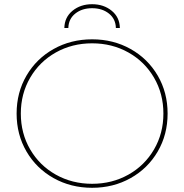

<svg xmlns="http://www.w3.org/2000/svg" viewBox="-20 -890 876 913"><path d="M59 -350Q59 -450 106 -530.5Q153 -611 235 -657Q317 -703 418 -703Q519 -703 601 -657Q683 -611 730 -530.5Q777 -450 777 -350Q777 -250 730 -169.5Q683 -89 601 -43Q519 3 418 3Q317 3 235 -43Q153 -89 106 -169.5Q59 -250 59 -350ZM757 -350Q757 -444 712.5 -520.5Q668 -597 590.5 -640.5Q513 -684 418 -684Q323 -684 245.5 -640.5Q168 -597 123.5 -520.5Q79 -444 79 -350Q79 -256 123.5 -179.5Q168 -103 245.5 -59.5Q323 -16 418 -16Q513 -16 590.5 -59.5Q668 -103 712.5 -179.5Q757 -256 757 -350ZM418 -870Q473 -870 511 -839Q549 -808 550 -757H531Q530 -800 498 -825.5Q466 -851 418 -851Q370 -851 338 -825.5Q306 -800 305 -757H286Q287 -808 325 -839Q363 -870 418 -870Z"/></svg>

Font: iiserrat Thin
Style: Regular
Weight: 100
Designer: Akira Ohta
Foundry: Akira Ohta
Version: Version 1.200;Glyphs 3.3.1 (3343)